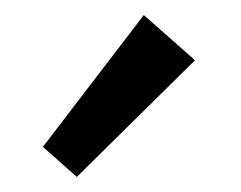

<svg xmlns="http://www.w3.org/2000/svg" viewBox="-20 -725 320 255"><path d="M37 -530 171 -705 239 -645 82 -490Z"/></svg>

Font: Ysabeau SC Semibold
Style: Regular
Weight: 600
Designer: Christian Thalmann (Catharsis Fonts)
Version: Version 0.003